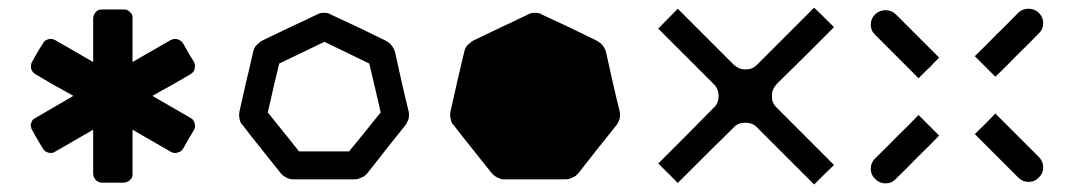

<svg xmlns="http://www.w3.org/2000/svg" viewBox="-20 -575 2843 510"><path d="M384.8 -320.3Q410.2 -305.7 435.5 -291Q460.9 -276.4 486.3 -261.7Q490.2 -259.8 493.2 -255.9Q496.1 -252 497.1 -247.1Q498 -244.1 498 -241.2Q498 -239.3 498 -238.3Q497.1 -233.4 495.1 -229.5Q487.3 -216.8 480.5 -205.1Q473.6 -193.4 466.8 -180.7Q463.9 -176.8 460.9 -173.8Q457 -170.9 452.1 -169.9Q447.3 -168 442.4 -168.9Q438.5 -168.9 433.6 -171.9Q400.4 -191.4 332 -230.5Q332 -201.2 332 -171.9Q332 -142.6 332 -113.3Q332 -108.4 331.1 -104.5Q329.1 -100.6 325.2 -96.7Q321.3 -92.8 317.4 -91.8Q313.5 -89.8 307.6 -89.8Q293.9 -89.8 280.3 -89.8Q265.6 -89.8 252 -89.8Q251 -89.8 251 -89.8Q246.1 -89.8 242.2 -91.8Q238.3 -92.8 234.4 -96.7Q231.4 -100.6 229.5 -104.5Q227.5 -108.4 227.5 -114.3Q227.5 -152.3 227.5 -230.5Q202.1 -215.8 176.8 -201.2Q151.4 -186.5 126 -171.9Q122.1 -168.9 117.2 -168.9Q112.3 -168 107.4 -169.9Q103.5 -170.9 99.6 -173.8Q95.7 -176.8 93.8 -180.7Q85.9 -193.4 79.1 -205.1Q72.3 -216.8 65.4 -229.5Q62.5 -233.4 62.5 -238.3Q61.5 -239.3 61.5 -241.2Q61.5 -244.1 62.5 -247.1Q63.5 -252 66.4 -255.9Q69.3 -259.8 74.2 -261.7Q107.4 -281.2 174.8 -320.3Q149.4 -335 124 -348.6Q99.6 -363.3 74.2 -377.9Q69.3 -380.9 66.4 -384.8Q64.5 -387.7 62.5 -392.6Q61.5 -397.5 62.5 -402.3Q62.5 -406.2 65.4 -411.1Q72.3 -422.9 79.1 -435.5Q85.9 -447.3 93.8 -459Q95.7 -463.9 99.6 -466.8Q103.5 -468.8 107.4 -470.7Q112.3 -471.7 117.2 -471.7Q122.1 -470.7 126 -468.8Q160.2 -449.2 227.5 -410.2Q227.5 -439.5 227.5 -467.8Q227.5 -497.1 227.5 -526.4Q227.5 -531.2 229.5 -535.2Q231.4 -540 234.4 -543Q238.3 -546.9 242.2 -548.8Q247.1 -549.8 252 -549.8Q265.6 -549.8 280.3 -549.8Q293.9 -549.8 307.6 -549.8Q313.5 -549.8 317.4 -548.8Q321.3 -546.9 325.2 -543Q329.1 -540 331.1 -535.2Q332 -531.2 332 -526.4Q332 -487.3 332 -410.2Q357.4 -424.8 382.8 -439.5Q408.2 -454.1 433.6 -468.8Q438.5 -470.7 442.4 -471.7Q447.3 -471.7 452.1 -470.7Q457 -468.8 460.9 -465.8Q463.9 -463.9 466.8 -459Q473.6 -447.3 480.5 -434.6Q487.3 -422.9 495.1 -411.1Q497.1 -406.2 498 -402.3Q498 -397.5 497.1 -392.6Q496.1 -387.7 493.2 -383.8Q490.2 -380.9 486.3 -377.9Q460.9 -363.3 435.5 -348.6Q410.2 -335 384.8 -320.3Z M1065.4 -279.3Q1066.4 -274.4 1066.4 -269.5Q1066.4 -264.6 1065.4 -259.8Q1063.5 -254.9 1061.5 -250Q1059.6 -246.1 1056.6 -242.2Q1031.2 -210 1005.9 -178.7Q981.4 -147.5 956.1 -115.2Q952.1 -111.3 949.2 -108.4Q945.3 -105.5 940.4 -103.5Q935.5 -101.6 930.7 -99.6Q926.8 -98.6 920.9 -98.6Q880.9 -98.6 840.8 -98.6Q799.8 -98.6 759.8 -98.6Q754.9 -98.6 750 -99.6Q745.1 -101.6 740.2 -103.5Q736.3 -105.5 732.4 -108.4Q728.5 -111.3 725.6 -115.2Q700.2 -147.5 674.8 -178.7Q649.4 -210 625 -242.2Q621.1 -246.1 619.1 -250Q617.2 -254.9 616.2 -259.8Q615.2 -264.6 615.2 -269.5Q615.2 -274.4 616.2 -279.3Q625 -318.4 633.8 -357.4Q643.6 -397.5 652.3 -436.5Q653.3 -441.4 655.3 -446.3Q657.2 -450.2 660.2 -454.1Q664.1 -458 668 -460.9Q670.9 -463.9 675.8 -466.8Q711.9 -484.4 749 -502Q785.2 -518.6 821.3 -536.1Q826.2 -539.1 831.1 -540Q835 -541 840.8 -541Q845.7 -541 850.6 -540Q855.5 -539.1 859.4 -536.1Q896.5 -518.6 932.6 -502Q968.8 -484.4 1004.9 -466.8Q1009.8 -463.9 1013.7 -460.9Q1017.6 -458 1020.5 -454.1Q1023.4 -450.2 1025.4 -446.3Q1028.3 -441.4 1029.3 -436.5Q1038.1 -397.5 1046.9 -357.4Q1055.7 -318.4 1065.4 -279.3ZM907.2 -172.9Q935.5 -207 991.2 -276.4Q981.4 -320.3 960.9 -406.2Q920.9 -425.8 841.8 -463.9Q801.8 -444.3 721.7 -406.2Q710.9 -363.3 691.4 -276.4Q718.8 -242.2 774.4 -172.9Q807.6 -172.9 840.8 -172.9Q874 -172.9 907.2 -172.9Z M1626 -279.3Q1627 -274.4 1627 -269.5Q1627 -264.6 1626 -259.8Q1624 -254.9 1622.1 -250Q1620.1 -246.1 1617.2 -242.2Q1591.8 -210 1566.4 -178.7Q1542 -147.5 1516.6 -115.2Q1512.7 -111.3 1509.8 -108.4Q1505.9 -105.5 1501 -103.5Q1496.1 -101.6 1491.2 -99.6Q1487.3 -98.6 1481.4 -98.6Q1441.4 -98.6 1401.4 -98.6Q1360.4 -98.6 1320.3 -98.6Q1315.4 -98.6 1310.5 -99.6Q1305.7 -101.6 1300.8 -103.5Q1296.9 -105.5 1293 -108.4Q1289.1 -111.3 1286.1 -115.2Q1260.7 -147.5 1235.4 -178.7Q1210 -210 1185.5 -242.2Q1181.6 -246.1 1179.7 -250Q1177.7 -254.9 1176.8 -259.8Q1175.8 -264.6 1175.8 -269.5Q1175.8 -274.4 1176.8 -279.3Q1185.5 -318.4 1194.3 -357.4Q1204.1 -397.5 1212.9 -436.5Q1213.9 -441.4 1215.8 -446.3Q1217.8 -450.2 1220.7 -454.1Q1224.6 -458 1228.5 -460.9Q1231.4 -463.9 1236.3 -466.8Q1272.5 -484.4 1309.6 -502Q1345.7 -518.6 1381.8 -536.1Q1386.7 -539.1 1391.6 -540Q1395.5 -541 1401.4 -541Q1406.2 -541 1411.1 -540Q1416 -539.1 1419.9 -536.1Q1457 -518.6 1493.2 -502Q1529.3 -484.4 1565.4 -466.8Q1570.3 -463.9 1574.2 -460.9Q1578.1 -458 1581.1 -454.1Q1584 -450.2 1585.9 -446.3Q1588.9 -441.4 1589.8 -436.5Q1598.6 -397.5 1607.4 -357.4Q1616.2 -318.4 1626 -279.3Z M1876 -351.6Q1827.1 -400.4 1728.5 -499Q1746.1 -516.6 1780.3 -551.8Q1817.4 -514.6 1854.5 -477.5Q1891.6 -440.4 1928.7 -403.3Q1935.5 -397.5 1943.4 -393.6Q1951.2 -390.6 1960 -390.6Q1969.7 -390.6 1977.5 -393.6Q1985.4 -397.5 1991.2 -403.3Q2042 -454.1 2142.6 -554.7Q2160.2 -538.1 2195.3 -502.9Q2157.2 -464.8 2119.1 -426.8Q2081.1 -388.7 2043 -351.6Q2037.1 -344.7 2033.2 -336.9Q2030.3 -329.1 2030.3 -320.3Q2030.3 -310.5 2033.2 -302.7Q2037.1 -294.9 2043 -289.1Q2093.8 -238.3 2195.3 -136.7Q2177.7 -120.1 2142.6 -85Q2104.5 -123 2066.4 -161.1Q2029.3 -198.2 1991.2 -236.3Q1984.4 -243.2 1976.6 -246.1Q1968.8 -249 1960 -249Q1950.2 -249 1942.4 -246.1Q1934.6 -243.2 1928.7 -236.3Q1878.9 -187.5 1780.3 -88.9Q1763.7 -106.4 1728.5 -140.6Q1765.6 -177.7 1802.7 -214.8Q1838.9 -252 1876 -289.1Q1882.8 -294.9 1885.7 -302.7Q1888.7 -310.5 1888.7 -320.3Q1888.7 -329.1 1885.7 -336.9Q1882.8 -344.7 1876 -351.6Z M2304.7 -482.4Q2293 -493.2 2293 -509.8Q2293 -525.4 2304.7 -537.1Q2316.4 -547.9 2332 -547.9Q2348.6 -547.9 2359.4 -537.1Q2388.7 -507.8 2417 -479.5Q2446.3 -450.2 2474.6 -421.9Q2457 -403.3 2419.9 -367.2Q2391.6 -395.5 2362.3 -424.8Q2334 -453.1 2304.7 -482.4ZM2684.6 -541Q2696.3 -551.8 2711.9 -551.8Q2728.5 -551.8 2739.3 -541Q2751 -529.3 2751 -513.7Q2751 -497.1 2739.3 -486.3Q2710.9 -457 2681.6 -428.7Q2653.3 -399.4 2624 -371.1Q2606.4 -388.7 2569.3 -425.8Q2598.6 -454.1 2627 -483.4Q2656.2 -511.7 2684.6 -541ZM2739.3 -158.2Q2751 -146.5 2751 -130.9Q2751 -114.3 2739.3 -103.5Q2728.5 -91.8 2711.9 -91.8Q2696.3 -91.8 2684.6 -103.5Q2656.2 -131.8 2627 -161.1Q2598.6 -189.5 2569.3 -218.8Q2587.9 -236.3 2624 -273.4Q2653.3 -244.1 2681.6 -215.8Q2710.9 -186.5 2739.3 -158.2ZM2359.4 -99.6Q2348.6 -87.9 2332 -87.9Q2316.4 -87.9 2304.7 -99.6Q2293 -110.4 2293 -127Q2293 -142.6 2304.7 -154.3Q2334 -182.6 2362.3 -211.9Q2391.6 -240.2 2419.9 -269.5Q2438.5 -251 2474.6 -214.8Q2446.3 -185.5 2417 -157.2Q2388.7 -127.9 2359.4 -99.6Z"/></svg>

Font: Passbolt
Style: Regular
Weight: 400
Version: Version 1.0